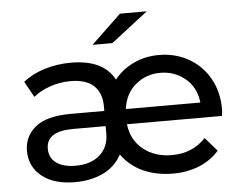

<svg xmlns="http://www.w3.org/2000/svg" viewBox="-52 -800 1093 870"><g transform="rotate(-5 494.5 -365.5)"><path d="M944 -235C946 -244.3 947 -255.3 947 -268C947 -318.7 935.7 -364.3 913 -405C890.3 -445.7 858.8 -477.5 818.5 -500.5C778.2 -523.5 733 -535 683 -535C641 -535 602.5 -526.7 567.5 -510C532.5 -493.3 503.3 -470.3 480 -441C446.7 -503.7 381 -535 283 -535C241 -535 201 -529.2 163 -517.5C125 -505.8 92.3 -489 65 -467L105 -395C125.7 -412.3 151 -426.2 181 -436.5C211 -446.8 242 -452 274 -452C320.7 -452 355.8 -441 379.5 -419C403.2 -397 415 -365.3 415 -324V-304H263C189 -304 135 -290 101 -262C67 -234 50 -198 50 -154C50 -106 68.3 -67.3 105 -38C141.7 -8.7 192 6 256 6C302 6 343.7 -2.5 381 -19.5C418.3 -36.5 447.3 -63.7 468 -101C494 -65 527 -38.2 567 -20.5C607 -2.8 651.7 6 701 6C745 6 784.8 -1.3 820.5 -16C856.2 -30.7 886.3 -52 911 -80L857 -142C817 -99.3 766 -78 704 -78C650.7 -78 606.7 -92.3 572 -121C537.3 -149.7 517.3 -187.7 512 -235ZM570 -414C602 -440.7 639.3 -454 682 -454C725.3 -454 763.2 -440.7 795.5 -414C827.8 -387.3 846.7 -350.7 852 -304H513C519 -350.7 538 -387.3 570 -414ZM374.5 -104C347.5 -80 310.7 -68 264 -68C226.7 -68 197.5 -75.7 176.5 -91C155.5 -106.3 145 -128 145 -156C145 -208.7 185.7 -235 267 -235H415V-201C415 -160.3 401.5 -128 374.5 -104ZM524 -737 388 -607H478L646 -737Z"/></g></svg>

Font: Rookery
Style: Regular
Weight: 400
Designer: Ryan Kimball / Julieta Ulanovsky
Foundry: Motorola Mobility LLC.
Version: Version 1.0